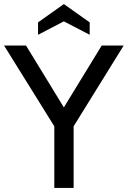

<svg xmlns="http://www.w3.org/2000/svg" viewBox="-31 -924 628 944"><path d="M236 0V-303L-11 -700H97L305 -360H261L469 -700H577L331 -303V0ZM156 -753V-814L283 -904L410 -814V-753L283 -819Z"/></svg>

Font: Cabin VF Beta
Style: Regular
Weight: 400
Designer: Pablo Impallari
Foundry: Pablo Impallari. http://www.impallari.com Igino Marini. http://www.ikern.com
Version: Version 2.200